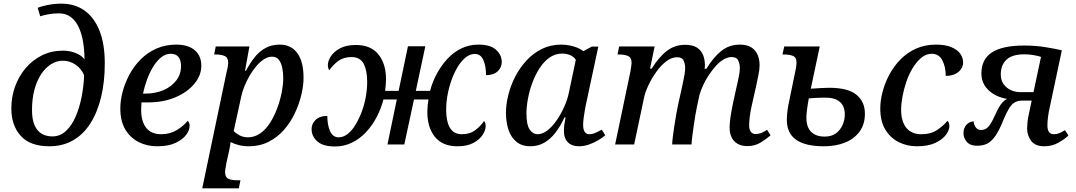

<svg xmlns="http://www.w3.org/2000/svg" viewBox="-20 -790 5887 1050"><path d="M250 10Q145 10 93.5 -47Q42 -104 42 -197Q42 -259 62 -315.5Q82 -372 119.5 -416.5Q157 -461 209 -487Q261 -513 325 -513Q362 -513 395 -499.5Q428 -486 442 -465Q442 -512 435 -557Q428 -602 412 -638Q396 -674 369 -695.5Q342 -717 302 -717Q270 -717 242.5 -711.5Q215 -706 200 -701L186 -747Q203 -755 240 -762.5Q277 -770 316 -770Q389 -770 442 -732.5Q495 -695 524 -622.5Q553 -550 553 -444Q553 -341 532.5 -257.5Q512 -174 473.5 -114Q435 -54 378.5 -22Q322 10 250 10ZM266 -44Q309 -44 341 -74Q373 -104 394 -153Q415 -202 426.5 -261Q438 -320 440 -378Q425 -415 393 -436.5Q361 -458 324 -458Q290 -458 259.5 -439Q229 -420 205.5 -385Q182 -350 168.5 -300Q155 -250 155 -188Q155 -136 169.5 -104Q184 -72 209 -58Q234 -44 266 -44Z M839 10Q784 10 738.5 -13Q693 -36 665.5 -81.5Q638 -127 638 -197Q638 -241 651 -289.5Q664 -338 688.5 -383.5Q713 -429 750 -466Q787 -503 836 -524.5Q885 -546 944 -546Q1009 -546 1045 -515.5Q1081 -485 1081 -430Q1081 -378 1043 -332Q1005 -286 939.5 -258Q874 -230 789 -230H754Q753 -219 752.5 -208.5Q752 -198 752 -189Q752 -126 779.5 -91Q807 -56 862 -56Q910 -56 947.5 -79Q985 -102 1006 -129Q1017 -121 1017 -101Q1017 -78 998 -52.5Q979 -27 940 -8.5Q901 10 839 10ZM772 -278Q830 -278 874 -297Q918 -316 944 -350Q970 -384 970 -429Q970 -462 955.5 -479Q941 -496 914 -496Q886 -496 861.5 -476.5Q837 -457 817.5 -425Q798 -393 784 -354.5Q770 -316 762 -278Z M1219 -395Q1224 -413 1226 -427.5Q1228 -442 1228 -446Q1228 -475 1209 -483.5Q1190 -492 1161 -492H1151L1160 -536H1344L1320 -403H1325Q1346 -443 1371.5 -475.5Q1397 -508 1431 -527Q1465 -546 1510 -546Q1572 -546 1606 -499.5Q1640 -453 1640 -365Q1640 -322 1628 -271.5Q1616 -221 1592.5 -171Q1569 -121 1533 -80Q1497 -39 1449 -14.5Q1401 10 1340 10Q1311 10 1286 3.5Q1261 -3 1241 -13Q1240 -5 1238 9Q1236 23 1233 35L1219 97Q1218 105 1214.5 123Q1211 141 1211 151Q1211 180 1230 188Q1249 196 1277 196H1295L1286 240H1086ZM1336 -39Q1372 -39 1403 -60.5Q1434 -82 1457 -118.5Q1480 -155 1496 -198Q1512 -241 1520.5 -284.5Q1529 -328 1529 -364Q1529 -393 1523.5 -419.5Q1518 -446 1505 -463Q1492 -480 1468 -480Q1445 -480 1423 -465.5Q1401 -451 1381 -427.5Q1361 -404 1344.5 -375Q1328 -346 1316 -316.5Q1304 -287 1299 -261L1258 -73Q1267 -63 1288 -51Q1309 -39 1336 -39Z M2482 10Q2400 10 2358.5 -41.5Q2317 -93 2317 -177Q2317 -194 2318.5 -211Q2320 -228 2323 -246H2244L2191 0H2099L2150 -246H2077Q2064 -196 2040 -150Q2016 -104 1982 -67.5Q1948 -31 1905 -10Q1862 11 1812 11Q1746 11 1715 -17Q1684 -45 1684 -84Q1684 -113 1706 -134.5Q1728 -156 1770 -156Q1770 -107 1785 -73Q1800 -39 1832 -39Q1858 -39 1881.5 -57.5Q1905 -76 1924 -107.5Q1943 -139 1958 -178.5Q1973 -218 1980.5 -260.5Q1988 -303 1988 -343Q1988 -404 1969 -441Q1950 -478 1902 -478Q1858 -478 1828.5 -455.5Q1799 -433 1781 -406Q1778 -409 1775.5 -416.5Q1773 -424 1773 -434Q1773 -456 1789 -481.5Q1805 -507 1839 -525.5Q1873 -544 1926 -544Q2008 -544 2049.5 -492.5Q2091 -441 2091 -356Q2091 -340 2089.5 -325Q2088 -310 2086 -293H2160L2211 -537H2306L2254 -293H2332Q2345 -343 2369.5 -388Q2394 -433 2427.5 -469Q2461 -505 2503.5 -525.5Q2546 -546 2596 -546Q2662 -546 2693 -517.5Q2724 -489 2724 -451Q2724 -422 2702 -400.5Q2680 -379 2638 -379Q2638 -428 2623.5 -461.5Q2609 -495 2576 -495Q2551 -495 2527.5 -476.5Q2504 -458 2484.5 -426.5Q2465 -395 2450.5 -355.5Q2436 -316 2428 -273.5Q2420 -231 2420 -190Q2420 -150 2428.5 -119.5Q2437 -89 2456 -72.5Q2475 -56 2506 -56Q2550 -56 2579.5 -78.5Q2609 -101 2627 -128Q2631 -125 2633.5 -117.5Q2636 -110 2636 -101Q2636 -78 2619.5 -52.5Q2603 -27 2569 -8.5Q2535 10 2482 10Z M2879 10Q2835 10 2805 -14Q2775 -38 2761 -79.5Q2747 -121 2747 -173Q2747 -220 2760 -271.5Q2773 -323 2798 -371.5Q2823 -420 2859.5 -459.5Q2896 -499 2943.5 -522.5Q2991 -546 3049 -546Q3073 -546 3095.5 -541.5Q3118 -537 3137.5 -529Q3157 -521 3170 -510L3216 -535H3252L3184 -217Q3182 -206 3178 -185Q3174 -164 3171.5 -142.5Q3169 -121 3169 -107Q3169 -82 3177.5 -69Q3186 -56 3202 -56Q3219 -56 3236 -63.5Q3253 -71 3271 -81L3290 -50Q3275 -37 3251.5 -23Q3228 -9 3200.5 0.5Q3173 10 3146 10Q3108 10 3086 -11.5Q3064 -33 3064 -72Q3064 -92 3066 -108Q3068 -124 3073 -148H3067Q3044 -98 3016 -62.5Q2988 -27 2954.5 -8.5Q2921 10 2879 10ZM2920 -56Q2946 -56 2972.5 -76Q2999 -96 3022.5 -129.5Q3046 -163 3065 -204.5Q3084 -246 3092 -288L3129 -463Q3118 -480 3098 -488.5Q3078 -497 3055 -497Q3016 -497 2985 -475Q2954 -453 2930.5 -416.5Q2907 -380 2891 -336.5Q2875 -293 2867 -249Q2859 -205 2859 -170Q2859 -108 2876.5 -82Q2894 -56 2920 -56Z M4066 9Q4036 9 4014 -3.5Q3992 -16 3981 -39Q3970 -62 3970 -91Q3970 -115 3974.5 -147Q3979 -179 3988 -223L4005 -301Q4008 -315 4013 -336Q4018 -357 4022 -379.5Q4026 -402 4026 -419Q4026 -439 4017.5 -458.5Q4009 -478 3981 -478Q3959 -478 3936.5 -464.5Q3914 -451 3894 -428.5Q3874 -406 3856 -379Q3838 -352 3825 -323.5Q3812 -295 3805 -270L3791 -204Q3788 -190 3783 -161.5Q3778 -133 3773.5 -100.5Q3769 -68 3765.5 -40.5Q3762 -13 3762 0H3656Q3656 -14 3659.5 -41.5Q3663 -69 3668 -103Q3673 -137 3679 -169.5Q3685 -202 3690 -225L3707 -301Q3710 -318 3715 -339Q3720 -360 3723.5 -381.5Q3727 -403 3727 -419Q3727 -438 3719 -457.5Q3711 -477 3683 -477Q3653 -477 3623.5 -454.5Q3594 -432 3568.5 -396Q3543 -360 3525.5 -322.5Q3508 -285 3502 -255L3448 0H3344L3428 -401Q3430 -414 3432 -427.5Q3434 -441 3434 -446Q3434 -475 3415 -483.5Q3396 -492 3367 -492H3357L3366 -536H3560L3535 -415H3544Q3585 -480 3628 -512.5Q3671 -545 3727 -545Q3768 -545 3791 -530Q3814 -515 3824.5 -490Q3835 -465 3835 -434Q3835 -429 3834.5 -424Q3834 -419 3833 -414H3843Q3883 -479 3926 -512.5Q3969 -546 4026 -546Q4066 -546 4089.5 -530.5Q4113 -515 4123.5 -489.5Q4134 -464 4134 -434Q4134 -409 4127.5 -379Q4121 -349 4116 -323L4090 -208Q4084 -180 4080.5 -153.5Q4077 -127 4077 -104Q4077 -81 4086.5 -69Q4096 -57 4112 -57Q4128 -57 4143 -63Q4158 -69 4175 -80L4194 -50Q4170 -29 4139 -10Q4108 9 4066 9Z M4486 10Q4385 10 4334 -25.5Q4283 -61 4283 -135Q4283 -159 4287 -187.5Q4291 -216 4295 -233L4329 -399Q4333 -414 4334.5 -428.5Q4336 -443 4336 -448Q4336 -476 4317 -484Q4298 -492 4269 -492H4259L4269 -536H4463L4414 -305Q4445 -307 4471.5 -308.5Q4498 -310 4514 -310Q4617 -310 4663.5 -272Q4710 -234 4710 -168Q4710 -110 4680.5 -70Q4651 -30 4600.5 -10Q4550 10 4486 10ZM4490 -43Q4527 -43 4551 -60.5Q4575 -78 4587.5 -106Q4600 -134 4600 -164Q4600 -209 4573.5 -232.5Q4547 -256 4495 -256Q4464 -256 4440.5 -254.5Q4417 -253 4403 -252Q4401 -239 4397.5 -219.5Q4394 -200 4392 -180Q4390 -160 4390 -146Q4390 -95 4416 -69Q4442 -43 4490 -43Z M4994 10Q4940 10 4894.5 -13Q4849 -36 4821.5 -81.5Q4794 -127 4794 -197Q4794 -241 4807 -289.5Q4820 -338 4844.5 -383.5Q4869 -429 4905.5 -466Q4942 -503 4990.5 -524.5Q5039 -546 5098 -546Q5150 -546 5183 -532Q5216 -518 5231.5 -496Q5247 -474 5247 -448Q5247 -429 5236 -412.5Q5225 -396 5204 -385.5Q5183 -375 5152 -375Q5152 -424 5133.5 -460Q5115 -496 5075 -496Q5045 -496 5019 -474.5Q4993 -453 4972 -419Q4951 -385 4937 -344Q4923 -303 4915.5 -262.5Q4908 -222 4908 -190Q4908 -127 4936 -91.5Q4964 -56 5018 -56Q5071 -56 5105.5 -79.5Q5140 -103 5161 -129Q5166 -126 5169 -118Q5172 -110 5172 -101Q5172 -78 5153 -52.5Q5134 -27 5095 -8.5Q5056 10 4994 10Z M5691 10Q5641 10 5619 -20Q5597 -50 5597 -86Q5597 -98 5599 -121Q5601 -144 5608 -173L5622 -240H5572Q5548 -240 5531 -231Q5514 -222 5500 -200Q5486 -178 5469 -138Q5447 -82 5426 -50.5Q5405 -19 5381.5 -6Q5358 7 5325 7Q5284 7 5266.5 -15Q5249 -37 5249 -61Q5249 -91 5266 -108.5Q5283 -126 5305 -126Q5305 -110 5315.5 -94.5Q5326 -79 5345 -79Q5358 -79 5370 -85Q5382 -91 5394.5 -109Q5407 -127 5423 -163Q5433 -185 5442.5 -202Q5452 -219 5463 -231Q5474 -243 5487 -249Q5443 -257 5412 -276.5Q5381 -296 5364 -324Q5347 -352 5347 -388Q5347 -426 5361 -455Q5375 -484 5404 -503Q5433 -522 5477 -531.5Q5521 -541 5582 -541Q5642 -541 5695 -532.5Q5748 -524 5787 -515L5721 -204Q5715 -178 5711.5 -152Q5708 -126 5708 -104Q5708 -81 5716.5 -68.5Q5725 -56 5744 -56Q5758 -56 5772 -61.5Q5786 -67 5804 -78L5823 -49Q5801 -28 5767 -9Q5733 10 5691 10ZM5562 -286H5632L5673 -479Q5658 -484 5633 -488.5Q5608 -493 5583 -493Q5515 -493 5484 -463.5Q5453 -434 5453 -383Q5453 -352 5468 -330.5Q5483 -309 5507.5 -297.5Q5532 -286 5562 -286Z"/></svg>

Font: ET Text
Style: Italic
Weight: 470
Italic angle: -12°
Designer: Monotype Design Team
Foundry: Monotype Imaging Inc.
Version: Version 2.009